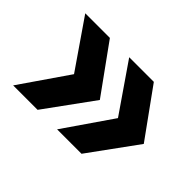

<svg xmlns="http://www.w3.org/2000/svg" viewBox="-80 -613 689 689"><g transform="rotate(45 264.5 -268.0)"><path d="M151 -85H27L153 -268L27 -451H152L284 -268ZM374 -85H250L376 -268L250 -451H375L507 -268Z"/></g></svg>

Font: Mulish ExtraLight ExtraBold
Style: Regular
Weight: 800
Version: Version 3.603